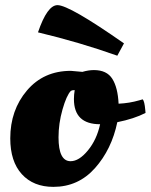

<svg xmlns="http://www.w3.org/2000/svg" viewBox="-20 -716 587 748"><path d="M204 -696Q250 -696 463 -547L437 -499Q291 -551 128 -590Q164 -696 204 -696ZM188 12Q110 12 65 -37.5Q20 -87 20 -177Q20 -287 85 -363.5Q150 -440 256 -440L301 -436Q325 -443 346 -443Q396 -443 417.5 -409Q439 -375 442 -312Q484 -314 522 -325L536 -329Q543 -322 546 -287L547 -276Q502 -253 437 -240Q415 -134 350 -61Q285 12 188 12ZM208 -181Q208 -88 255 -88Q288 -88 322.5 -130Q357 -172 370 -232Q268 -232 268 -330Q268 -347 271 -365Q261 -365 256 -362Q239 -344 223.5 -289.5Q208 -235 208 -181Z"/></svg>

Font: Oleo Script Swash Caps
Style: Bold
Weight: 700
Designer: Soytutype
Foundry: Soytutype
Version: Version 1.002